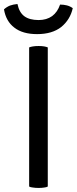

<svg xmlns="http://www.w3.org/2000/svg" viewBox="-44 -924 379 946"><path d="M99.6 -4.9Q106.4 -1 118.2 0Q129.9 2 146.5 2Q162.1 2 173.8 0Q184.6 -1 191.4 -4.9Q191.4 -233.4 191.4 -690.4Q184.6 -693.4 173.8 -695.3Q162.1 -697.3 146.5 -697.3Q129.9 -697.3 118.2 -695.3Q106.4 -693.4 99.6 -690.4Q99.6 -656.2 99.6 -589.8Q99.6 -443.4 99.6 -4.9ZM252 -901.4Q239.3 -864.3 212.9 -844.7Q185.5 -825.2 146.5 -825.2Q101.6 -825.2 76.2 -843.8Q50.8 -862.3 42 -904.3Q21.5 -902.3 4.9 -896.5Q-11.7 -889.6 -24.4 -877.9Q-14.6 -819.3 26.4 -788.1Q67.4 -755.9 138.7 -755.9Q212.9 -755.9 257.8 -791Q301.8 -827.1 314.5 -883.8Q300.8 -893.6 285.2 -897.5Q269.5 -901.4 252 -901.4Z"/></svg>

Font: cl
Style: Regular
Weight: 400
Designer: Mitja Miklavcic
Version: Version 1.0